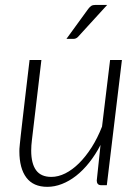

<svg xmlns="http://www.w3.org/2000/svg" viewBox="-20 -736 551 763"><path d="M144.5 -497.5 107 -181Q104 -157.5 104 -137.5Q104 -86.5 123.2 -59.8Q142.5 -33 184 -33Q211.5 -33 239.5 -47Q267.5 -61 294 -87.2Q320.5 -113.5 344 -150.2Q367.5 -187 385.5 -233L417.5 -497.5H464.5L404.5 0H382.5Q373 0 368.8 -5Q364.5 -10 364.5 -18.5L379.5 -160Q359 -120.5 334.2 -89.5Q309.5 -58.5 282.2 -37.2Q255 -16 226 -4.8Q197 6.5 168 6.5Q112.5 6.5 84.8 -30.2Q57 -67 57 -135Q57 -139.5 57.2 -144.8Q57.5 -150 58.8 -162.8Q60 -175.5 62.5 -198Q65 -220.5 69.5 -259.2Q74 -298 80.8 -356Q87.5 -414 97.5 -497.5ZM406 -716.5 290 -589.5Q282.5 -581.5 271.5 -581.5H244L330.5 -700.5Q337 -709 343 -712.8Q349 -716.5 360.5 -716.5Z"/></svg>

Font: Lato TR Light
Style: Italic
Weight: 300
Italic angle: -12°
Designer: Lukasz Dziedzic
Foundry: Lukasz Dziedzic
Version: Version 1.104 2013